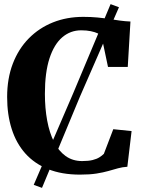

<svg xmlns="http://www.w3.org/2000/svg" viewBox="-20 -833 703 928"><path d="M143 60.5 333 -380.5 514.5 -813 555 -798 366 -365 183 75ZM366.5 11Q278.5 11 212.5 -15.5Q146.5 -42 102.5 -91.2Q58.5 -140.5 36.5 -209.8Q14.5 -279 14.5 -364Q14.5 -454 42 -525.5Q69.5 -597 119.2 -647.5Q169 -698 236 -724.8Q303 -751.5 382.5 -751.5Q420 -751.5 450.8 -748.5Q481.5 -745.5 508 -741.2Q534.5 -737 559.5 -733.5Q584.5 -730 610.5 -729L597.5 -509.5H502L470.5 -659Q464.5 -666 451.8 -672Q439 -678 419.2 -682.2Q399.5 -686.5 372.5 -686.5Q320.5 -686.5 281 -652.8Q241.5 -619 219.2 -550.8Q197 -482.5 197 -379.5Q197 -310 208 -250.5Q219 -191 241 -147.2Q263 -103.5 297 -79Q331 -54.5 377 -54.5Q407.5 -54.5 427.5 -59.5Q447.5 -64.5 460.2 -72.5Q473 -80.5 482 -89.5L527.5 -208.5L616 -199.5L595.5 -27Q571.5 -25.5 550 -19.5Q528.5 -13.5 504 -6.5Q479.5 0.5 446.5 5.8Q413.5 11 366.5 11Z"/></svg>

Font: Merriweather 28pt ExtraBold
Style: Regular
Weight: 800
Version: Version 2.100